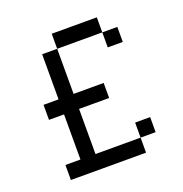

<svg xmlns="http://www.w3.org/2000/svg" viewBox="-107 -656 713 750"><g transform="rotate(-20 250.0 -281.0)"><path d="M375 -125H437.5V-62.5H375ZM125 -500H187.5V-312.5H312.5V-250H187.5V-62.5H375V0H62.5V-62.5H125V-250H62.5V-312.5H125ZM187.5 -562.5H375V-500H187.5ZM375 -500H437.5V-437.5H375Z"/></g></svg>

Font: Pixel Operator SC
Style: Regular
Weight: 400
Designer: Jayvee Enaguas (GrandChaos9000)
Foundry: The Grandoplex Project
Version: Version 1.4.1 (September 5, 2015)